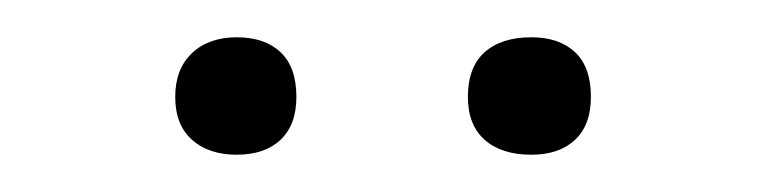

<svg xmlns="http://www.w3.org/2000/svg" viewBox="-20 -573 410 103"><path d="M74 -521Q74 -536 83 -544.5Q92 -553 107 -553Q122 -553 130.5 -545Q139 -537 139 -521Q139 -506 130.5 -498Q122 -490 107 -490Q92 -490 83 -498Q74 -506 74 -521ZM231 -521Q231 -537 240 -545Q249 -553 265 -553Q280 -553 288.5 -545Q297 -537 297 -521Q297 -506 288.5 -498Q280 -490 265 -490Q249 -490 240 -498Q231 -506 231 -521Z"/></svg>

Font: Athiti Light
Style: Regular
Weight: 300
Designer: CadsonDemak Team
Foundry: CadsonDemak
Version: Version 1.033